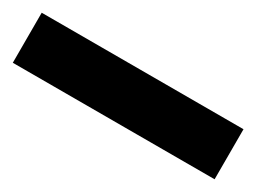

<svg xmlns="http://www.w3.org/2000/svg" viewBox="-25 -83 550 412"><g transform="rotate(30 250.0 123.0)"><path d="M0 185V61H500V185Z"/></g></svg>

Font: Ubuntu Sans ExtraBold
Style: Regular
Weight: 800
Designer: Dalton Maag Ltd
Foundry: Dalton Maag Ltd
Version: Version 1.006; ttfautohint (v1.8.4.7-5d5b)